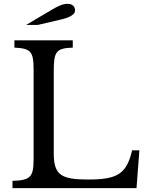

<svg xmlns="http://www.w3.org/2000/svg" viewBox="-20 -980 767 1000"><path d="M691 0H45V-38C139 -41 155 -58 155 -152V-618C155 -711 141 -728 55 -732V-770H359V-732C273 -729 260 -712 260 -611V-180C260 -68 300 -45 438 -45C591 -45 639 -73 668 -197H706ZM176 -850 296 -878C341 -888 371 -904 371 -925C371 -947 356 -960 333 -960C306 -960 283 -949 246 -927L116 -850Z"/></svg>

Font: Libre Baskerville
Style: Regular
Weight: 400
Designer: Pablo Impallari, Rodrigo Fuenzalida
Foundry: Pablo Impallari, Rodrigo Fuenzalida
Version: Version 1.051;Glyphs 3.2.3 (3260)